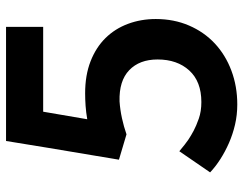

<svg xmlns="http://www.w3.org/2000/svg" viewBox="-105 -683 806 636"><g transform="rotate(-90 298.0 -365.0)"><path d="M527 -625H246L221 -479Q244 -483 265.5 -484.5Q287 -486 307 -486Q367 -486 413 -468Q459 -450 490 -418.5Q521 -387 537 -344Q553 -301 553 -252Q553 -192 531.5 -142Q510 -92 472 -56.5Q434 -21 382 -1.5Q330 18 270 18Q235 18 203 10.5Q171 3 142.5 -9.5Q114 -22 89 -38Q64 -54 45 -72L115 -174Q140 -153 153.5 -144Q167 -135 183 -126.5Q199 -118 223 -109.5Q247 -101 278 -101Q346 -101 382.5 -141Q419 -181 419 -246Q419 -306 383.5 -340Q348 -374 280 -372Q252 -370 224.5 -364Q197 -358 171 -349L87 -374Q134 -653 149 -748H527Z"/></g></svg>

Font: SpoqaHanSansJP-Bold
Style: Regular
Weight: 700
Designer: [Source Han Sans]
Ryoko NISHIZUKA  (kana & ideographs); Paul D. Hunt (Latin, Greek & Cyrillic); Wenlong ZHANG  (bopomofo
Foundry: Spoqa (http://bi.spoqa.com)
Version: Version 1.002.20150607